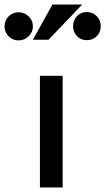

<svg xmlns="http://www.w3.org/2000/svg" viewBox="-61 -826 464 846"><path d="M215 -492H115V0H215ZM-41 -710Q-41 -684 -23 -666Q-5 -648 21 -648Q46 -648 65 -666Q84 -684 84 -710Q84 -736 65 -754Q46 -772 21 -772Q-5 -772 -23 -754Q-41 -736 -41 -710ZM84 -651H153L301 -806H170ZM321 -649Q348 -649 365.5 -666.5Q383 -684 383 -711Q383 -736 365.5 -754.5Q348 -773 321 -773Q295 -773 278 -754.5Q261 -736 261 -711Q261 -685 278 -667Q295 -649 321 -649Z"/></svg>

Font: Geom
Style: Regular
Weight: 400
Version: Version 1.102